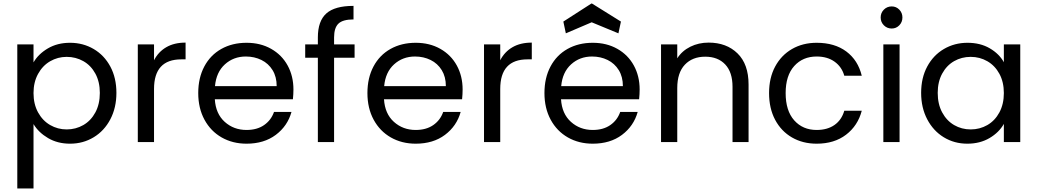

<svg xmlns="http://www.w3.org/2000/svg" viewBox="-20 -797 5820 1077"><path d="M168 -447Q195 -494 248.5 -525.5Q302 -557 373 -557Q446 -557 505.5 -522Q565 -487 599 -423.5Q633 -360 633 -276Q633 -193 599 -128Q565 -63 505.5 -27Q446 9 373 9Q303 9 249.5 -22.5Q196 -54 168 -101V260H77V-548H168ZM540 -276Q540 -338 515 -384Q490 -430 447.5 -454Q405 -478 354 -478Q304 -478 261.5 -453.5Q219 -429 193.5 -382.5Q168 -336 168 -275Q168 -213 193.5 -166.5Q219 -120 261.5 -95.5Q304 -71 354 -71Q405 -71 447.5 -95.5Q490 -120 515 -166.5Q540 -213 540 -276Z M844 -459Q868 -506 912.5 -532Q957 -558 1021 -558V-464H997Q844 -464 844 -298V0H753V-548H844Z M1626 -295Q1626 -269 1623 -240H1185Q1190 -159 1240.5 -113.5Q1291 -68 1363 -68Q1422 -68 1461.5 -95.5Q1501 -123 1517 -169H1615Q1593 -90 1527 -40.5Q1461 9 1363 9Q1285 9 1223.5 -26Q1162 -61 1127 -125.5Q1092 -190 1092 -275Q1092 -360 1126 -424Q1160 -488 1221.5 -522.5Q1283 -557 1363 -557Q1441 -557 1501 -523Q1561 -489 1593.5 -429.5Q1626 -370 1626 -295ZM1532 -314Q1532 -366 1509 -403.5Q1486 -441 1446.5 -460.5Q1407 -480 1359 -480Q1290 -480 1241.5 -436Q1193 -392 1186 -314Z M1969 -473H1854V0H1763V-473H1692V-548H1763V-587Q1763 -679 1810.5 -721.5Q1858 -764 1963 -764V-688Q1903 -688 1878.5 -664.5Q1854 -641 1854 -587V-548H1969Z M2575 -295Q2575 -269 2572 -240H2134Q2139 -159 2189.5 -113.5Q2240 -68 2312 -68Q2371 -68 2410.5 -95.5Q2450 -123 2466 -169H2564Q2542 -90 2476 -40.5Q2410 9 2312 9Q2234 9 2172.5 -26Q2111 -61 2076 -125.5Q2041 -190 2041 -275Q2041 -360 2075 -424Q2109 -488 2170.5 -522.5Q2232 -557 2312 -557Q2390 -557 2450 -523Q2510 -489 2542.5 -429.5Q2575 -370 2575 -295ZM2481 -314Q2481 -366 2458 -403.5Q2435 -441 2395.5 -460.5Q2356 -480 2308 -480Q2239 -480 2190.5 -436Q2142 -392 2135 -314Z M2786 -459Q2810 -506 2854.5 -532Q2899 -558 2963 -558V-464H2939Q2786 -464 2786 -298V0H2695V-548H2786Z M3568 -295Q3568 -269 3565 -240H3127Q3132 -159 3182.5 -113.5Q3233 -68 3305 -68Q3364 -68 3403.5 -95.5Q3443 -123 3459 -169H3557Q3535 -90 3469 -40.5Q3403 9 3305 9Q3227 9 3165.5 -26Q3104 -61 3069 -125.5Q3034 -190 3034 -275Q3034 -360 3068 -424Q3102 -488 3163.5 -522.5Q3225 -557 3305 -557Q3383 -557 3443 -523Q3503 -489 3535.5 -429.5Q3568 -370 3568 -295ZM3474 -314Q3474 -366 3451 -403.5Q3428 -441 3388.5 -460.5Q3349 -480 3301 -480Q3232 -480 3183.5 -436Q3135 -392 3128 -314ZM3154 -610 3140 -676 3297 -777H3301L3463 -676L3449 -610L3299 -672Z M3955 -558Q4055 -558 4117 -497.5Q4179 -437 4179 -323V0H4089V-310Q4089 -392 4048 -435.5Q4007 -479 3936 -479Q3864 -479 3821.5 -434Q3779 -389 3779 -303V0H3688V-548H3779V-470Q3806 -512 3852.5 -535Q3899 -558 3955 -558Z M4294 -275Q4294 -360 4328 -423.5Q4362 -487 4422.5 -522Q4483 -557 4561 -557Q4662 -557 4727.5 -508Q4793 -459 4814 -372H4716Q4702 -422 4661.5 -451Q4621 -480 4561 -480Q4483 -480 4435 -426.5Q4387 -373 4387 -275Q4387 -176 4435 -122Q4483 -68 4561 -68Q4621 -68 4661 -96Q4701 -124 4716 -176H4814Q4792 -92 4726 -41.5Q4660 9 4561 9Q4483 9 4422.5 -26Q4362 -61 4328 -125Q4294 -189 4294 -275Z M4982 -637Q4956 -637 4938 -655Q4920 -673 4920 -699Q4920 -725 4938 -743Q4956 -761 4982 -761Q5007 -761 5024.5 -743Q5042 -725 5042 -699Q5042 -673 5024.5 -655Q5007 -637 4982 -637ZM5026 -548V0H4935V-548Z M5147 -276Q5147 -360 5181 -423.5Q5215 -487 5274.5 -522Q5334 -557 5407 -557Q5479 -557 5532 -526Q5585 -495 5611 -448V-548H5703V0H5611V-102Q5584 -54 5530.5 -22.5Q5477 9 5406 9Q5333 9 5274 -27Q5215 -63 5181 -128Q5147 -193 5147 -276ZM5611 -275Q5611 -337 5586 -383Q5561 -429 5518.5 -453.5Q5476 -478 5425 -478Q5374 -478 5332 -454Q5290 -430 5265 -384Q5240 -338 5240 -276Q5240 -213 5265 -166.5Q5290 -120 5332 -95.5Q5374 -71 5425 -71Q5476 -71 5518.5 -95.5Q5561 -120 5586 -166.5Q5611 -213 5611 -275Z"/></svg>

Font: Fz Poppins
Style: Regular
Weight: 400
Designer: Ninad Kale (Devanagari), Jonny Pinhorn (Latin)
Foundry: Indian Type Foundry
Version: Vit hóa bi Vntype.Com & FontZin.Com